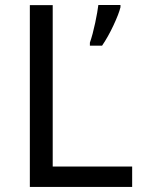

<svg xmlns="http://www.w3.org/2000/svg" viewBox="-20 -734 564 754"><path d="M97.2 0V-713.9H187V-80.1H499V0ZM333 -566.4Q344.2 -598.6 353.8 -644Q363.3 -689.5 366.2 -714.4H453.1V-705.6Q446.8 -679.7 425.8 -634.8Q404.8 -589.8 380.9 -554.7H333Z"/></svg>

Font: Noto Sans Southeast Asian
Style: Regular
Weight: 400
Designer: Monotype Design Team
Foundry: Monotype Imaging Inc.
Version: Version 1.06 uh; ttfautohint (v1.4.1)